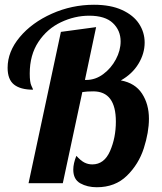

<svg xmlns="http://www.w3.org/2000/svg" viewBox="-20 -770 681 807"><path d="M288 -57Q288 -83 301 -115Q319 -95 334.5 -87Q350 -79 368 -79Q418 -79 442.5 -135Q467 -191 467 -259Q467 -386 372 -386Q345 -386 326 -383L244 0H100L236 -636L384 -656L337 -434H343Q381 -434 414 -458.5Q447 -483 467 -520.5Q487 -558 487 -596Q487 -642 454.5 -673Q422 -704 355 -704Q294 -704 236 -676.5Q178 -649 141.5 -594Q105 -539 105 -461Q105 -424 112 -409.5Q119 -395 119 -393Q66 -393 39 -414.5Q12 -436 12 -485Q12 -553 63 -614Q114 -675 198 -712.5Q282 -750 375 -750Q445 -750 493 -728Q541 -706 564.5 -670Q588 -634 588 -591Q588 -545 562 -502Q536 -459 488 -432Q548 -421 577 -376.5Q606 -332 606 -271Q606 -214 584.5 -147Q563 -80 513.5 -31.5Q464 17 387 17Q347 17 317.5 0.5Q288 -16 288 -57Z"/></svg>

Font: Lobster
Style: Regular
Weight: 400
Designer: Impallari Type
Foundry: Impallari Type
Version: Version 2.100